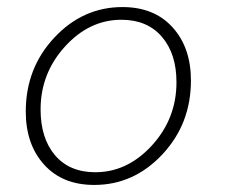

<svg xmlns="http://www.w3.org/2000/svg" viewBox="-20 -512 640 544"><path d="M247 12Q157 12 105 -45.5Q53 -103 53 -196Q53 -319 134 -405.5Q215 -492 327 -492Q417 -492 469 -434.5Q521 -377 521 -284Q521 -161 440 -74.5Q359 12 247 12ZM250 -24Q341 -24 410.5 -100Q480 -176 480 -279Q480 -360 438.5 -408Q397 -456 324 -456Q233 -456 164 -380Q95 -304 95 -202Q95 -120 136 -72Q177 -24 250 -24Z"/></svg>

Font: TypoPRO Source Code Pro
Style: Italic
Weight: 300
Italic angle: -11°
Monospace: yes
Designer: Paul D. Hunt, Teo Tuominen
Foundry: Adobe Systems Incorporated
Version: Version 1.030;PS 1.0;hotconv 1.0.84;makeotf.lib2.5.63406